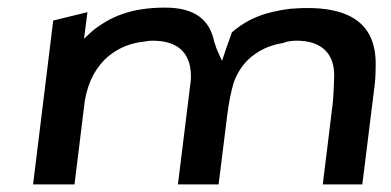

<svg xmlns="http://www.w3.org/2000/svg" viewBox="-20 -495 1029 505"><path d="M220 -411 201 -393 210 -463 120 -441 67 -10H176L203 -230C212 -282 234 -321 265 -347C291 -368 321 -382 362 -386C365 -387 374 -388 381 -388C455 -388 485 -349 482 -285L448 -10H555L578 -195C582 -224 587 -252 595 -279C607 -311 626 -336 651 -353C671 -367 694 -377 725 -382C734 -386 747 -388 760 -388C827 -388 859 -353 859 -297C858 -275 858 -250 855 -222L829 -10H933L964 -260C967 -281 968 -299 968 -318C972 -432 902 -485 744 -472C679 -464 633 -447 590 -410C585 -396 579 -379 573 -362L564 -335L553 -359C550 -366 547 -373 545 -381V-382H544C533 -442 494 -475 414 -475C323 -475 267 -450 220 -411Z"/></svg>

Font: Bluebird
Style: LiExtObl
Weight: 300
Designer: Jasper
Foundry: Cannot Into Space Fonts
Version: Version 0.98